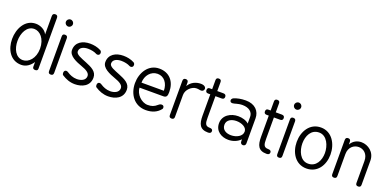

<svg xmlns="http://www.w3.org/2000/svg" viewBox="-6 -1672 5190 2573"><g transform="rotate(20 2589.0 -385.5)"><path d="M272 -54C169 -54 118 -162 118 -272C118 -385 172 -500 276 -500C358 -500 438 -418 438 -277C438 -137 354 -54 272 -54ZM436 -480C407 -542 333 -573 273 -573C118 -573 41 -417 41 -273C41 -127 117 13 273 13C347 13 402 -34 436 -87V-20C436 3 449 14 474 14C498 14 510 3 510 -19V-742C510 -768 498 -781 474 -781C449 -781 436 -768 436 -742Z M654 -37C654 -12 665 0 690 0C715 0 727 -12 727 -37V-531C727 -556 714 -568 689 -568C665 -568 654 -556 654 -531ZM640 -735C640 -707 662 -685 690 -685C718 -685 740 -707 740 -735C740 -763 718 -785 690 -785C662 -785 640 -763 640 -735Z M901 -108C891 -115 881 -119 872 -119C853 -119 839 -106 839 -78C839 -66 843 -54 852 -48C907 -13 965 11 1037 11C1136 11 1244 -34 1244 -157C1244 -247 1160 -282 1078 -316C1003 -347 925 -371 925 -417C925 -476 986 -497 1045 -497C1092 -497 1141 -485 1165 -471C1172 -467 1180 -465 1187 -465C1206 -465 1221 -477 1221 -500C1221 -514 1215 -528 1202 -535C1154 -561 1099 -571 1047 -571C941 -571 846 -521 846 -408C846 -323 956 -279 1047 -246C1100 -227 1162 -199 1162 -150C1162 -85 1093 -63 1039 -63C983 -63 936 -85 901 -108Z M1376 -108C1366 -115 1356 -119 1347 -119C1328 -119 1314 -106 1314 -78C1314 -66 1318 -54 1327 -48C1382 -13 1440 11 1512 11C1611 11 1719 -34 1719 -157C1719 -247 1635 -282 1553 -316C1478 -347 1400 -371 1400 -417C1400 -476 1461 -497 1520 -497C1567 -497 1616 -485 1640 -471C1647 -467 1655 -465 1662 -465C1681 -465 1696 -477 1696 -500C1696 -514 1690 -528 1677 -535C1629 -561 1574 -571 1522 -571C1416 -571 1321 -521 1321 -408C1321 -323 1431 -279 1522 -246C1575 -227 1637 -199 1637 -150C1637 -85 1568 -63 1514 -63C1458 -63 1411 -85 1376 -108Z M1871 -315C1871 -415 1940 -500 2036 -500C2131 -500 2190 -417 2190 -315ZM2033 -574C1877 -574 1791 -427 1791 -280C1791 -122 1884 12 2049 12C2138 12 2207 -18 2254 -77C2259 -82 2261 -89 2261 -97C2261 -120 2247 -131 2228 -131C2214 -131 2198 -125 2185 -113C2140 -73 2105 -62 2049 -62C1960 -62 1870 -153 1870 -243H2208C2255 -243 2264 -270 2264 -324C2264 -470 2181 -574 2033 -574Z M2377 -36C2377 -12 2389 0 2413 0C2438 0 2450 -12 2450 -36V-350C2450 -427 2526 -495 2591 -495C2625 -495 2632 -488 2659 -488C2682 -488 2698 -507 2698 -527C2698 -549 2678 -573 2625 -573C2557 -573 2487 -542 2450 -476V-524C2450 -550 2438 -563 2413 -563C2389 -563 2377 -550 2377 -524Z M2791 -556H2754C2733 -556 2723 -541 2723 -519C2723 -496 2735 -483 2759 -483H2791V-179C2791 -62 2818 9 2937 9C2966 9 2981 -3 2981 -26C2981 -48 2966 -59 2937 -59C2871 -59 2864 -99 2864 -179V-483H2954C2979 -483 2991 -496 2991 -519C2991 -542 2978 -556 2952 -556H2864V-685C2864 -709 2852 -721 2827 -721C2803 -721 2791 -709 2791 -685Z M3108 -165C3108 -235 3175 -267 3245 -267C3319 -267 3395 -232 3395 -171C3395 -102 3314 -62 3238 -62C3170 -62 3108 -93 3108 -165ZM3102 -539C3085 -532 3074 -516 3074 -503C3074 -480 3091 -472 3108 -472C3139 -472 3181 -496 3246 -496C3340 -496 3396 -450 3396 -381V-286C3363 -319 3302 -336 3245 -336C3140 -336 3033 -276 3033 -159C3033 -47 3127 8 3225 8C3289 8 3353 -16 3396 -62C3396 -53 3396 -47 3397 -28C3398 -9 3410 8 3434 8C3458 8 3471 -10 3471 -29V-388C3471 -489 3401 -569 3268 -569C3199 -569 3146 -557 3102 -539Z M3625 -556H3588C3567 -556 3557 -541 3557 -519C3557 -496 3569 -483 3593 -483H3625V-179C3625 -62 3652 9 3771 9C3800 9 3815 -3 3815 -26C3815 -48 3800 -59 3771 -59C3705 -59 3698 -99 3698 -179V-483H3788C3813 -483 3825 -496 3825 -519C3825 -542 3812 -556 3786 -556H3698V-685C3698 -709 3686 -721 3661 -721C3637 -721 3625 -709 3625 -685Z M3909 -37C3909 -12 3920 0 3945 0C3970 0 3982 -12 3982 -37V-531C3982 -556 3969 -568 3944 -568C3920 -568 3909 -556 3909 -531ZM3895 -735C3895 -707 3917 -685 3945 -685C3973 -685 3995 -707 3995 -735C3995 -763 3973 -785 3945 -785C3917 -785 3895 -763 3895 -735Z M4339 -573C4180 -573 4097 -430 4097 -281C4097 -132 4180 11 4339 11C4497 11 4581 -124 4581 -274C4581 -423 4498 -573 4339 -573ZM4339 -501C4452 -501 4504 -369 4504 -268C4504 -163 4453 -58 4339 -58C4224 -58 4175 -186 4175 -288C4175 -393 4224 -501 4339 -501Z M4693 -36C4693 -12 4705 0 4729 0C4754 0 4766 -12 4766 -36V-350C4766 -449 4835 -500 4904 -500C4971 -500 5038 -451 5038 -350V-36C5038 -12 5050 0 5074 0C5099 0 5111 -12 5111 -36V-382C5111 -501 5012 -573 4916 -573C4857 -573 4799 -546 4766 -486V-524C4766 -550 4754 -563 4729 -563C4705 -563 4693 -550 4693 -524Z"/></g></svg>

Font: Numismatica Pro
Style: Regular
Weight: 400
Designer: Chris Hopkins
Foundry: Edward C. D. Hopkins
Version: Version 2.19D